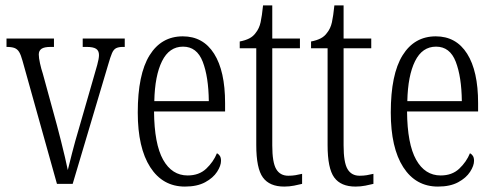

<svg xmlns="http://www.w3.org/2000/svg" viewBox="-20 -678 1823 708"><path d="M63 -454Q57 -476 50.5 -486.5Q44 -497 33.5 -501Q23 -505 4 -505V-536H179V-505H167Q143 -505 133 -498Q123 -491 123 -477Q123 -465 127.5 -444.5Q132 -424 138 -406L190 -216Q197 -189 205 -158Q213 -127 219.5 -98.5Q226 -70 230 -51Q235 -71 245.5 -112.5Q256 -154 273 -211L320 -374Q332 -415 338.5 -438.5Q345 -462 345 -475Q345 -491 334.5 -498Q324 -505 299 -505H285V-536H440V-505H433Q418 -505 408.5 -500.5Q399 -496 393 -482Q387 -468 379 -440L248 0H190Z M662 10Q580 10 534 -61.5Q488 -133 488 -263Q488 -404 531.5 -474Q575 -544 654 -544Q729 -544 769.5 -480Q810 -416 810 -298V-267H548Q549 -147 581.5 -89Q614 -31 672 -31Q714 -31 740.5 -56Q767 -81 780 -113Q786 -110 790.5 -103.5Q795 -97 795 -85Q795 -67 780.5 -44.5Q766 -22 736.5 -6Q707 10 662 10ZM750 -305Q749 -395 727.5 -450.5Q706 -506 655 -506Q604 -506 577.5 -452.5Q551 -399 549 -305Z M1028 10Q974 10 949.5 -23.5Q925 -57 925 -143V-500H864V-525Q885 -529 899.5 -536.5Q914 -544 923 -557Q936 -573 941 -596Q946 -619 950 -658H984V-536H1086V-500H984V-142Q984 -79 998.5 -54.5Q1013 -30 1043 -30Q1058 -30 1069.5 -32Q1081 -34 1094 -37V0Q1082 3 1064.5 6.5Q1047 10 1028 10Z M1291 10Q1237 10 1212.5 -23.5Q1188 -57 1188 -143V-500H1127V-525Q1148 -529 1162.5 -536.5Q1177 -544 1186 -557Q1199 -573 1204 -596Q1209 -619 1213 -658H1247V-536H1349V-500H1247V-142Q1247 -79 1261.5 -54.5Q1276 -30 1306 -30Q1321 -30 1332.5 -32Q1344 -34 1357 -37V0Q1345 3 1327.5 6.5Q1310 10 1291 10Z M1595 10Q1513 10 1467 -61.5Q1421 -133 1421 -263Q1421 -404 1464.5 -474Q1508 -544 1587 -544Q1662 -544 1702.5 -480Q1743 -416 1743 -298V-267H1481Q1482 -147 1514.5 -89Q1547 -31 1605 -31Q1647 -31 1673.5 -56Q1700 -81 1713 -113Q1719 -110 1723.5 -103.5Q1728 -97 1728 -85Q1728 -67 1713.5 -44.5Q1699 -22 1669.5 -6Q1640 10 1595 10ZM1683 -305Q1682 -395 1660.5 -450.5Q1639 -506 1588 -506Q1537 -506 1510.5 -452.5Q1484 -399 1482 -305Z"/></svg>

Font: Noto Serif Khmer ExtraCondensed Light
Style: Regular
Weight: 300
Width: 2
Designer: Danh Hong and the Monotype Design Team
Foundry: Monotype Imaging Inc.
Version: Version 2.004